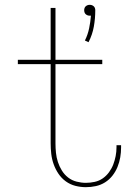

<svg xmlns="http://www.w3.org/2000/svg" viewBox="-20 -768 540 796"><path d="M347 -593 332 -600Q344 -624 349.5 -650.5Q355 -677 357 -703Q355 -703 354 -703Q353 -703 352 -703Q347 -703 343 -704.5Q339 -706 335.5 -709Q332 -712 330.5 -716.5Q329 -721 329 -726Q329 -730 330.5 -734.5Q332 -739 335.5 -742Q339 -745 343 -746.5Q347 -748 352 -748Q357 -748 361 -746.5Q365 -745 368.5 -742Q372 -739 373.5 -734.5Q375 -730 375 -726Q375 -691 369 -657.5Q363 -624 347 -593ZM336 8Q314 8 292.5 2.5Q271 -3 253 -16Q235 -29 222.5 -47.5Q210 -66 202.5 -87Q195 -108 192.5 -130Q190 -152 190 -174V-502H54V-520H190V-735H210V-520H404V-502H210V-174Q210 -154 212 -134.5Q214 -115 220 -96.5Q226 -78 236.5 -61Q247 -44 262.5 -32Q278 -20 297.5 -15Q317 -10 336 -10Q354 -10 372.5 -14Q391 -18 406 -28.5Q421 -39 432 -54Q443 -69 449.5 -86Q456 -103 459.5 -121Q463 -139 463 -158Q463 -160 463 -162Q463 -164 463 -166H482Q482 -164 482 -161.5Q482 -159 482 -157Q482 -136 478.5 -115.5Q475 -95 467 -75.5Q459 -56 446 -39.5Q433 -23 415.5 -12Q398 -1 377.5 3.5Q357 8 336 8Z"/></svg>

Font: Zed Mono Thin
Style: Regular
Weight: 100
Monospace: yes
Designer: Belleve Invis
Foundry: Belleve Invis
Version: Version 1.0.0; ttfautohint (v1.8.4)